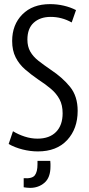

<svg xmlns="http://www.w3.org/2000/svg" viewBox="-20 -724 430 932"><path d="M164 11Q127 11 89.5 1.5Q52 -8 22 -25L43 -87Q69 -71 100 -61Q131 -51 162 -51Q220 -51 252 -83.5Q284 -116 284 -174Q284 -214 269 -242Q254 -270 227.5 -292.5Q201 -315 167 -337Q132 -361 102.5 -386.5Q73 -412 56 -445.5Q39 -479 39 -525Q39 -604 88.5 -654Q138 -704 223 -704Q257 -704 289.5 -696.5Q322 -689 349 -675L328 -615Q280 -642 226 -642Q175 -642 144 -614Q113 -586 113 -532Q113 -498 127 -473.5Q141 -449 166.5 -429Q192 -409 227 -385Q283 -348 320 -302.5Q357 -257 357 -186Q357 -99 306 -44Q255 11 164 11ZM126 188Q119 188 109.5 187Q100 186 95 185V141Q136 144 149 127Q162 110 162 74V57H224Q225 64 225 71.5Q225 79 225 84Q225 138 196 163Q167 188 126 188Z"/></svg>

Font: Ubuntu Sans Condensed
Style: Regular
Weight: 400
Width: 3
Designer: Dalton Maag Ltd
Foundry: Dalton Maag Ltd
Version: Version 1.006; ttfautohint (v1.8.4.7-5d5b)